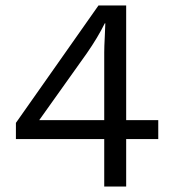

<svg xmlns="http://www.w3.org/2000/svg" viewBox="-20 -680 640 700"><path d="M360 0V-173H38V-232L339 -660H440V-242H557V-173H440V0ZM123 -242H360V-489Q360 -509 362 -546.5Q364 -584 364 -595H362Q337 -544 296 -485Z"/></svg>

Font: Elaine Sans
Style: Regular
Weight: 400
Designer: Wei Huang
Foundry: Wei Huang
Version: Version 2.001;December 24, 2019;FontCreator 12.0.0.2547 64-b